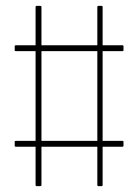

<svg xmlns="http://www.w3.org/2000/svg" viewBox="-20 -633 471 653"><path d="M105 0Q101 0 101 -4V-134H34Q30 -134 30 -138V-151Q30 -154 34 -154H101V-459H34Q30 -459 30 -462V-475Q30 -479 34 -479H101V-609Q101 -613 105 -613H117Q121 -613 121 -609V-479H311V-609Q311 -613 314 -613H326Q329 -613 329 -609V-479H397Q400 -479 400 -475V-462Q400 -459 397 -459H329V-154H397Q400 -154 400 -151V-138Q400 -134 397 -134H329V-4Q329 0 326 0H314Q311 0 311 -4V-134H121V-4Q121 0 117 0ZM121 -154H311V-459H121Z"/></svg>

Font: Sofia Sans Condensed Thin
Style: Regular
Weight: 250
Version: Version 4.100